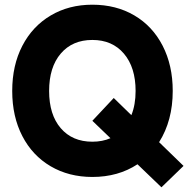

<svg xmlns="http://www.w3.org/2000/svg" viewBox="-20 -735 833 817"><path d="M32 -348Q32 -457 75 -540Q118 -623 195.5 -669Q273 -715 373 -715Q474 -715 551.5 -669.5Q629 -624 672 -540.5Q715 -457 715 -348Q715 -222 657 -130L761 -29L667 62L565 -36Q483 18 373 18Q273 18 195.5 -27.5Q118 -73 75 -156Q32 -239 32 -348ZM450 -147 373 -221 464 -318 539 -245Q557 -289 557 -348Q557 -448 507.5 -506.5Q458 -565 373 -565Q288 -565 238.5 -507Q189 -449 189 -348Q189 -247 238.5 -189.5Q288 -132 373 -132Q416 -132 450 -147Z"/></svg>

Font: Hanken Grotesk Black
Style: Regular
Weight: 900
Designer: Alfredo Marco Pradil
Foundry: Hanken Design Co.
Version: Version 3.014